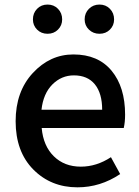

<svg xmlns="http://www.w3.org/2000/svg" viewBox="-20 -801 604 834"><path d="M316.4 12.7Q201.2 12.7 124.5 -64.9Q47.9 -142.6 47.9 -274.4Q47.9 -403.3 122.6 -483.9Q197.3 -564.5 298.8 -564.5Q406.2 -564.5 464.8 -493.7Q523.4 -422.9 523.4 -302.7Q523.4 -270.5 517.6 -245.1H161.1Q168 -167 213.9 -122.1Q259.8 -77.1 331.1 -77.1Q399.4 -77.1 461.9 -118.2L502 -44.9Q416 12.7 316.4 12.7ZM160.2 -324.2H423.8Q423.8 -395.5 392.1 -434.6Q360.4 -473.6 300.8 -473.6Q247.1 -473.6 207.5 -434.1Q168 -394.5 160.2 -324.2ZM123 -716.8Q123 -744.1 141.1 -762.7Q159.2 -781.2 186.5 -781.2Q213.9 -781.2 231.9 -762.7Q250 -744.1 250 -716.8Q250 -690.4 231.9 -672.4Q213.9 -654.3 186.5 -654.3Q159.2 -654.3 141.1 -672.4Q123 -690.4 123 -716.8ZM347.7 -716.8Q347.7 -744.1 366.2 -762.7Q384.8 -781.2 412.1 -781.2Q439.5 -781.2 457.5 -762.7Q475.6 -744.1 475.6 -716.8Q475.6 -690.4 457.5 -672.4Q439.5 -654.3 412.1 -654.3Q384.8 -654.3 366.2 -672.4Q347.7 -690.4 347.7 -716.8Z"/></svg>

Font: Gen Shin Gothic Medium
Style: Regular
Weight: 500
Designer: [Source Han Sans]
Ryoko NISHIZUKA  (kana & ideographs); Paul D. Hunt (Latin, Greek & Cyrillic); Wenlong ZHANG  (bopomofo
Version: Version 1.002.20150607